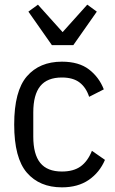

<svg xmlns="http://www.w3.org/2000/svg" viewBox="-20 -793 494 825"><path d="M246 12Q150 12 95.5 -51Q41 -114 41 -258Q41 -402 95.5 -465Q150 -528 246 -528Q319 -528 362.5 -494.5Q406 -461 426 -409L363 -377Q350 -417 322 -438.5Q294 -460 246 -460Q183 -460 153 -423Q123 -386 123 -310V-206Q123 -130 153 -93Q183 -56 246 -56Q296 -56 326.5 -78Q357 -100 375 -145L431 -106Q408 -52 361.5 -20Q315 12 246 12ZM203 -599 102 -743 143 -773 249 -655 355 -773 396 -743 295 -599Z"/></svg>

Font: IBM Plex Sans Condensed
Style: Regular
Weight: 400
Width: 3
Designer: Mike Abbink, Paul van der Laan, Pieter van Rosmalen
Foundry: Bold Monday
Version: Version 1.1